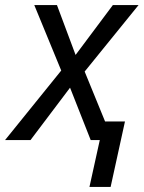

<svg xmlns="http://www.w3.org/2000/svg" viewBox="-33 -556 570 762"><path d="M322 186 363 0H327L245 -208L88 0H-13L210 -276L103 -536H193L267 -338L415 -536H517L303 -272L384 -74H463L406 186Z"/></svg>

Font: Noto Sans Display
Style: Italic
Weight: 400
Italic angle: -12°
Designer: Monotype Design Team
Foundry: Monotype Imaging Inc.
Version: Version 2.003